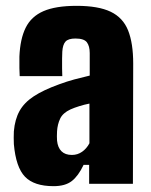

<svg xmlns="http://www.w3.org/2000/svg" viewBox="-20 -630 516 658"><path d="M163.5 8Q97 8 65.8 -24.2Q34.5 -56.5 27.5 -136Q27 -145 27 -158Q27 -171 27.5 -180Q31 -221 47 -249.8Q63 -278.5 95.8 -300Q128.5 -321.5 182.5 -341Q209.5 -351 234.8 -357.8Q260 -364.5 287.5 -371V-448Q287.5 -472 277.8 -485Q268 -498 238.5 -498Q214 -498 204.5 -487.5Q195 -477 193.5 -453Q193 -446 192.8 -429.2Q192.5 -412.5 192.8 -395.2Q193 -378 193.5 -369H47.5Q47 -374.5 46.5 -397Q46 -419.5 46.5 -436Q49 -496.5 68 -535Q87 -573.5 129 -591.8Q171 -610 242.5 -610Q317 -610 359.2 -589.8Q401.5 -569.5 419 -525.8Q436.5 -482 436.5 -412L435.5 0H285.5V-65H266.5Q248.5 -27 226 -9.5Q203.5 8 163.5 8ZM226.5 -99Q246 -99 261.5 -110Q277 -121 286.5 -139V-275Q268.5 -271.5 251.8 -266.2Q235 -261 221.5 -255Q195.5 -243 186.2 -223.5Q177 -204 175.5 -180Q175 -170.5 175 -163Q175 -155.5 175.5 -148Q178 -124 190.8 -111.5Q203.5 -99 226.5 -99Z"/></svg>

Font: Big Shoulders Display Thin Black
Style: Regular
Weight: 900
Version: Version 2.002